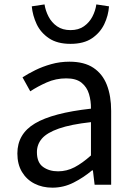

<svg xmlns="http://www.w3.org/2000/svg" viewBox="-20 -836 603 869"><path d="M217.2 13.4Q171.9 13.4 136.1 -4.9Q100.2 -23.2 79.4 -57.9Q58.6 -92.5 58.6 -141.3Q58.6 -230.1 138.5 -277.5Q218.3 -325 391.7 -344.2Q392.1 -379.4 382.8 -410.5Q373.5 -441.7 349.2 -461.5Q324.9 -481.3 280 -481.3Q232.6 -481.3 191.1 -462.8Q149.7 -444.3 117 -422.7L81.9 -486Q107 -502.3 139.8 -518.5Q172.6 -534.7 211.9 -545.7Q251.1 -556.8 294.5 -556.8Q361.2 -556.8 402.8 -529.1Q444.3 -501.4 463.7 -451.5Q483.1 -401.6 483.1 -334V0H408.2L400.5 -64.9H396.7Q358.6 -32.7 313.3 -9.7Q267.9 13.4 217.2 13.4ZM242.8 -60.6Q282 -60.6 317.3 -79Q352.5 -97.4 391.7 -132.4V-283.2Q300.7 -273.1 246.8 -254.3Q193 -235.5 170 -209.1Q147.1 -182.6 147.1 -147.4Q147.1 -100.4 174.9 -80.5Q202.6 -60.6 242.8 -60.6ZM299.1 -637.5Q239.2 -637.5 201.7 -662.8Q164.2 -688 145.9 -726.8Q127.7 -765.7 123.8 -807.3L181.5 -816Q186.1 -787.1 199.9 -760.6Q213.6 -734.1 238.2 -716.9Q262.8 -699.7 299.1 -699.7Q335.4 -699.7 359.8 -716.9Q384.2 -734.1 398.1 -760.6Q412 -787.1 416 -816L473.4 -807.3Q470.5 -765.7 452 -726.8Q433.4 -688 396.4 -662.8Q359.4 -637.5 299.1 -637.5Z"/></svg>

Font: Noto Sans SC Thin
Style: Regular
Weight: 100
Designer: Ryoko NISHIZUKA 西塚涼子 (kana, bopomofo & ideographs); Paul D. Hunt (Latin, Greek & Cyrillic); Sandoll Communications 산돌커뮤니
Foundry: Adobe
Version: Version 2.004-H2;hotconv 1.0.118;makeotfexe 2.5.65603